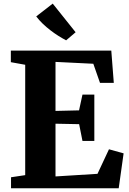

<svg xmlns="http://www.w3.org/2000/svg" viewBox="-20 -1016 698 1036"><path d="M116 -71V-666.5L38.5 -680.5V-743H580.5L594 -569H519.5L483.5 -672L279.5 -682V-417.5L406.5 -420.5L425 -505.5H489V-255.5H425L407 -346L279.5 -348.5V-64L506 -78L568 -210.5L647 -188.5L620.5 0H39.5V-59.5ZM336.5 -798.5Q317.5 -808.5 295.5 -822.2Q273.5 -836 251.8 -852.8Q230 -869.5 210.2 -888.5Q190.5 -907.5 175.5 -927.5L264.5 -996.5L388 -842L337 -798.5Z"/></svg>

Font: Merriweather 28pt ExtraBold
Style: Regular
Weight: 800
Version: Version 2.100